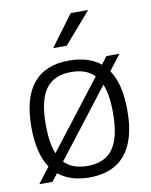

<svg xmlns="http://www.w3.org/2000/svg" viewBox="-88 -848 724 922"><g transform="rotate(-10 274.0 -386.5)"><path d="M460 -475Q508 -405 508 -276Q508 -134 449 -62Q390 10 274 10Q181 10 123 -37L94 0H30L88 -76Q40 -147 40 -276Q40 -560 274 -560Q368 -560 426 -513L454 -550H518ZM132 -133 387 -463Q347 -504 274 -504Q189 -504 149.5 -449Q110 -394 110 -276Q110 -186 132 -133ZM416 -417 161 -87Q201 -46 274 -46Q359 -46 398.5 -101.5Q438 -157 438 -276Q438 -366 416 -417ZM321 -783H406L275 -632H209Z"/></g></svg>

Font: Krub
Style: Regular
Weight: 400
Designer: Ekaluck Peanpanawate
Foundry: Cadson Demak Co.,Ltd.
Version: Version 1.000; ttfautohint (v1.6)